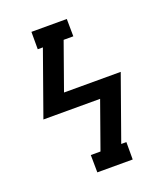

<svg xmlns="http://www.w3.org/2000/svg" viewBox="-136 -824 772 913"><g transform="rotate(-20 250.0 -367.5)"><path d="M198 0 197 -88H246L330 -324H43L158 -647H132V-735H311L312 -647H263L179 -411H466L351 -88H377V0Z"/></g></svg>

Font: Iosevka Curly Slab Semibold
Style: Italic
Weight: 600
Italic angle: -9°
Monospace: yes
Designer: Belleve Invis
Foundry: Belleve Invis
Version: Version 22.1.2; ttfautohint (v1.8.4)